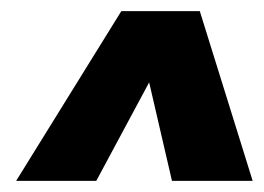

<svg xmlns="http://www.w3.org/2000/svg" viewBox="-20 -769 474 345"><path d="M289 -444 248 -621 153 -444H9L198 -749H339L434 -444Z"/></svg>

Font: Azeri Sans Black
Style: Italic
Weight: 900
Designer: Hector Gatti & Omnibus-Type (original fonts) / Cristiano Sobral (main changes and remastering)
Foundry: Omnibus-Type
Version: Version 0.07;August 21, 2020;FontCreator 13.0.0.2681 64-bit;